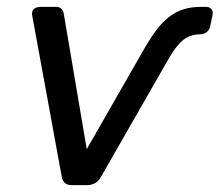

<svg xmlns="http://www.w3.org/2000/svg" viewBox="-20 -540 641 560"><path d="M74 -505Q78 -520 100 -520H143Q154 -520 159.5 -514Q165 -508 166 -500L233 -105L402 -400Q420 -431 437 -453.5Q454 -476 473.5 -491Q493 -506 515.5 -513Q538 -520 568 -520H581Q591 -520 596.5 -513.5Q602 -507 600 -497L593 -463Q591 -453 583 -446.5Q575 -440 565 -440Q535 -440 514.5 -423.5Q494 -407 472 -369L275 -25Q262 0 233 0H191Q175 0 168.5 -7Q162 -14 160 -25L75 -489Q74 -493 73.5 -497.5Q73 -502 74 -505Z"/></svg>

Font: SVN-Rubik
Style: Italic
Weight: 400
Italic angle: -12°
Designer: Hubert and Fischer
Foundry: Hubert & Fischer
Version: Version 2.101; ttfautohint (v1.8.3)